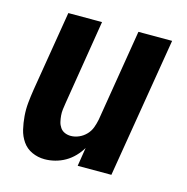

<svg xmlns="http://www.w3.org/2000/svg" viewBox="-84 -600 669 688"><g transform="rotate(15 250.0 -256.0)"><path d="M140 8Q115 8 93 -2Q71 -12 57.5 -31.5Q44 -51 38.5 -74.5Q33 -98 31 -123Q29 -148 31.5 -173Q34 -198 38 -223L87 -520H212L161 -206Q159 -194 157.5 -182Q156 -170 157 -158.5Q158 -147 160.5 -136Q163 -125 169.5 -115.5Q176 -106 186.5 -101.5Q197 -97 209 -97Q224 -97 239 -103.5Q254 -110 265.5 -122Q277 -134 282.5 -149Q288 -164 291 -179L347 -520H472L386 0H261L272 -69Q262 -52 247.5 -37Q233 -22 215.5 -12Q198 -2 178.5 3Q159 8 140 8Z"/></g></svg>

Font: Iosevka SS04 Extrabold Oblique
Style: Regular
Weight: 800
Italic angle: -9°
Monospace: yes
Designer: Belleve Invis
Foundry: Belleve Invis
Version: Version 19.0.0; ttfautohint (v1.8.4)